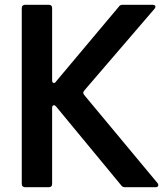

<svg xmlns="http://www.w3.org/2000/svg" viewBox="-20 -783 697 803"><path d="M85 0Q79 0 75 -3.5Q71 -7 71 -14V-749Q71 -756 75 -759.5Q79 -763 85 -763H184Q198 -763 198 -749V-448Q198 -436 205 -436Q211 -436 215 -443L477 -755Q482 -763 493 -763H617Q630 -763 630 -755Q630 -750 626 -746L333 -405Q328 -398 328 -395Q328 -392 332 -386L639 -17Q642 -13 642 -9Q642 0 630 0H503Q492 0 486 -9L215 -337Q210 -343 206 -343Q198 -343 198 -331V-14Q198 0 184 0Z"/></svg>

Font: Open Sauce Two SemiBold
Style: Regular
Weight: 600
Designer: Alfredo Marco Pradil
Foundry: Creative Sauce Fz LLC
Version: Version 1.477